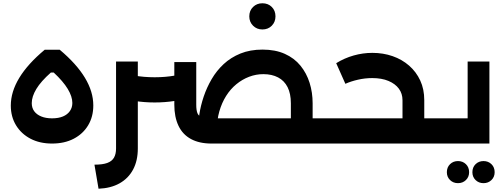

<svg xmlns="http://www.w3.org/2000/svg" viewBox="-20 -877 3077 1173"><path d="M253 -573H345Q550 -401 550 -233Q550 -164 518.5 -111.5Q487 -59 430.5 -29.5Q374 0 298 0Q223 0 166.5 -29.5Q110 -59 78 -111.5Q46 -164 46 -232Q46 -400 253 -573ZM291 -434Q230 -380 202 -333.5Q174 -287 174 -247Q174 -218 189 -197.5Q204 -177 232 -165.5Q260 -154 298 -154Q337 -154 364.5 -165.5Q392 -177 407 -198.5Q422 -220 422 -248Q422 -287 394 -333.5Q366 -380 308 -434Z M1997 0V-154Q2007 -154 2012 -133Q2017 -112 2017 -78Q2017 -43 2012 -21.5Q2007 0 1997 0ZM1272 0Q1198 0 1147 -27.5Q1096 -55 1070.5 -108.5Q1045 -162 1045 -237V-498H1179V-237Q1179 -204 1186 -186Q1193 -168 1213.5 -161Q1234 -154 1272 -154H1890V0ZM925 -251Q863 -251 804.5 -260Q746 -269 690 -285V-445Q740 -426 799.5 -415.5Q859 -405 925 -405Q991 -405 1049.5 -415.5Q1108 -426 1159 -446V-285Q1104 -269 1045.5 -260Q987 -251 925 -251ZM1757 0V-246Q1757 -305 1737 -344.5Q1717 -384 1679 -404Q1641 -424 1589 -424Q1544 -424 1502 -408Q1460 -392 1424 -362.5Q1388 -333 1361.5 -291Q1335 -249 1320 -196.5Q1305 -144 1305 -83H1190Q1190 -126 1198 -179Q1206 -232 1224.5 -287Q1243 -342 1273 -393.5Q1303 -445 1346.5 -485.5Q1390 -526 1449 -550Q1508 -574 1584 -574Q1662 -574 1720 -548Q1778 -522 1815.5 -476Q1853 -430 1871.5 -371Q1890 -312 1890 -246V0ZM1816 0V-154H1997V0ZM557 129Q607 129 635.5 118.5Q664 108 676.5 86Q689 64 689 30V-501H822V30Q822 105 793 159Q764 213 710.5 243Q657 273 582 276ZM1583 -697Q1549 -697 1526 -720Q1503 -743 1503 -777Q1503 -812 1526 -834.5Q1549 -857 1583 -857Q1618 -857 1640.5 -834.5Q1663 -812 1663 -777Q1663 -743 1640.5 -720Q1618 -697 1583 -697Z M2549 0V-154H2690V0ZM1997 0Q1987 0 1982 -21.5Q1977 -43 1977 -78Q1977 -113 1982 -133.5Q1987 -154 1997 -154ZM2439 -60V-265Q2439 -305 2417 -335Q2395 -365 2353.5 -382.5Q2312 -400 2254 -400Q2210 -400 2166.5 -390Q2123 -380 2090 -365L2034 -491Q2084 -522 2140.5 -538Q2197 -554 2255 -554Q2321 -554 2378.5 -534Q2436 -514 2479.5 -476Q2523 -438 2547.5 -385Q2572 -332 2572 -265V-60ZM1997 0V-154H2613L2586 0ZM2690 0V-154Q2700 -154 2705 -133Q2710 -112 2710 -78Q2710 -43 2705 -21.5Q2700 0 2690 0Z M2837 -501H2970V0H2690V-154H2837ZM2690 0Q2680 0 2675 -21Q2670 -42 2670 -78Q2670 -113 2675 -133.5Q2680 -154 2690 -154ZM2934 242Q2905 242 2885.5 223Q2866 204 2866 175Q2866 145 2885.5 126Q2905 107 2934 107Q2963 107 2982.5 126Q3002 145 3002 175Q3002 204 2982.5 223Q2963 242 2934 242ZM2778 242Q2749 242 2729.5 223Q2710 204 2710 175Q2710 145 2729.5 126Q2749 107 2778 107Q2807 107 2826.5 126Q2846 145 2846 175Q2846 204 2826.5 223Q2807 242 2778 242Z"/></svg>

Font: Alexandria SemiBold
Style: Regular
Weight: 600
Designer: Mohamed Gaber
Foundry: Kief Type Foundry
Version: Version 5.100